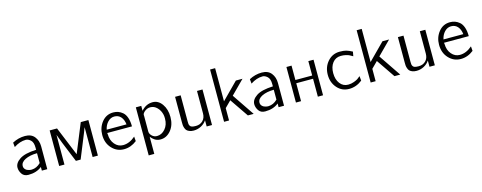

<svg xmlns="http://www.w3.org/2000/svg" viewBox="-32 -1495 6175 2462"><g transform="rotate(-15 3056.0 -264.0)"><path d="M52 -117Q52 -178 121.5 -224.5Q191 -271 342 -277V-308Q342 -377 310 -406Q278 -435 246 -435Q167 -435 87 -382L81 -442Q161 -485 249 -485Q332 -485 374 -432Q416 -379 416 -302V0H344V-49Q274 8 166 8Q107 8 79.5 -33Q52 -74 52 -117ZM122 -119Q122 -93 140.5 -74.5Q159 -56 188 -50Q204 -46 223 -46Q289 -48 342 -101V-232Q246 -231 184 -200.5Q122 -170 122 -119Z M574 0V-472H672L829 -89H830L987 -472H1088V0H1018V-341Q1018 -350 1017.5 -368Q1017 -386 1017 -396L993 -332L861 -8H798Q782 -47 747.5 -131Q713 -215 688.5 -276Q664 -337 644 -394V0Z M1210 -240Q1210 -339 1268.5 -411.5Q1327 -484 1420 -484Q1454 -484 1484.5 -473.5Q1515 -463 1544 -438.5Q1573 -414 1590 -365.5Q1607 -317 1607 -249H1278Q1278 -238 1281 -231Q1282 -151 1326.5 -98.5Q1371 -46 1436 -46Q1521 -46 1600 -115L1605 -54Q1526 8 1435 8Q1341 8 1275.5 -62Q1210 -132 1210 -240ZM1283 -292H1546Q1539 -355 1506.5 -392.5Q1474 -430 1420 -430Q1370 -430 1332.5 -390.5Q1295 -351 1283 -292Z M1718 166V-472H1790V-407Q1853 -480 1942 -480Q2016 -480 2065.5 -410.5Q2115 -341 2115 -238Q2115 -131 2057.5 -61.5Q2000 8 1919 8Q1896 8 1875 1.5Q1854 -5 1840 -15.5Q1826 -26 1816 -35Q1806 -44 1799 -53L1792 -62V166ZM1791 -351Q1791 -349 1791.5 -344.5Q1792 -340 1792 -339V-128Q1793 -99 1820.5 -72.5Q1848 -46 1887 -46Q1949 -46 1995.5 -99.5Q2042 -153 2042 -236Q2042 -265 2038 -286Q2025 -346 1986 -385.5Q1947 -425 1896 -425Q1857 -425 1824.5 -400Q1792 -375 1791 -351Z M2239 -133V-472H2313V-124Q2313 -102 2314.5 -91Q2316 -80 2323.5 -66.5Q2331 -53 2350 -47.5Q2369 -42 2401 -42Q2458 -42 2494 -78Q2530 -114 2530 -175V-472H2603V0H2532V-83Q2506 -42 2459.5 -17Q2413 8 2359 8Q2326 8 2302 -2Q2278 -12 2266.5 -25Q2255 -38 2248 -59.5Q2241 -81 2240 -96Q2239 -111 2239 -133Z M2763 0V-694H2830V-254Q2866 -290 2938 -363Q3010 -436 3046 -472H3134L2957 -294L3156 0H3079L2911 -246L2829 -164V0Z M3195 -117Q3195 -178 3264.5 -224.5Q3334 -271 3485 -277V-308Q3485 -377 3453 -406Q3421 -435 3389 -435Q3310 -435 3230 -382L3224 -442Q3304 -485 3392 -485Q3475 -485 3517 -432Q3559 -379 3559 -302V0H3487V-49Q3417 8 3309 8Q3250 8 3222.5 -33Q3195 -74 3195 -117ZM3265 -119Q3265 -93 3283.5 -74.5Q3302 -56 3331 -50Q3347 -46 3366 -46Q3432 -48 3485 -101V-232Q3389 -231 3327 -200.5Q3265 -170 3265 -119Z M3717 0V-472H3785V-281H4008V-472H4077V0H4008V-238H3785V0Z M4203 -237Q4203 -341 4266.5 -413Q4330 -485 4427 -485Q4480 -485 4512.5 -476Q4545 -467 4592 -442L4581 -383Q4550 -401 4534.5 -408.5Q4519 -416 4490.5 -422.5Q4462 -429 4427 -429Q4358 -429 4317 -376.5Q4276 -324 4276 -240Q4276 -155 4317 -101.5Q4358 -48 4425 -48Q4466 -48 4503 -62Q4540 -76 4554 -86Q4568 -96 4592 -116L4598 -55Q4518 8 4423 8Q4328 8 4265.5 -63Q4203 -134 4203 -237Z M4709 0V-694H4776V-254Q4812 -290 4884 -363Q4956 -436 4992 -472H5080L4903 -294L5102 0H5025L4857 -246L4775 -164V0Z M5197 -133V-472H5271V-124Q5271 -102 5272.5 -91Q5274 -80 5281.5 -66.5Q5289 -53 5308 -47.5Q5327 -42 5359 -42Q5416 -42 5452 -78Q5488 -114 5488 -175V-472H5561V0H5490V-83Q5464 -42 5417.5 -17Q5371 8 5317 8Q5284 8 5260 -2Q5236 -12 5224.5 -25Q5213 -38 5206 -59.5Q5199 -81 5198 -96Q5197 -111 5197 -133Z M5681 -240Q5681 -339 5739.5 -411.5Q5798 -484 5891 -484Q5925 -484 5955.5 -473.5Q5986 -463 6015 -438.5Q6044 -414 6061 -365.5Q6078 -317 6078 -249H5749Q5749 -238 5752 -231Q5753 -151 5797.5 -98.5Q5842 -46 5907 -46Q5992 -46 6071 -115L6076 -54Q5997 8 5906 8Q5812 8 5746.5 -62Q5681 -132 5681 -240ZM5754 -292H6017Q6010 -355 5977.5 -392.5Q5945 -430 5891 -430Q5841 -430 5803.5 -390.5Q5766 -351 5754 -292Z"/></g></svg>

Font: Coval
Style: ExtraLight
Weight: 250
Foundry: Context Ltd
Version: Version 001.000